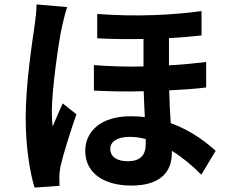

<svg xmlns="http://www.w3.org/2000/svg" viewBox="-20 -802 1040 867"><path d="M145 -782C145 -751 140 -712 136 -685C125 -609 96 -421 96 -271C96 -137 115 -24 136 45L249 37C248 23 248 6 248 -4C248 -15 250 -36 253 -50C265 -104 297 -205 325 -286L263 -335C249 -302 232 -266 218 -231C215 -251 214 -278 214 -298C214 -397 245 -616 260 -682C264 -700 276 -750 283 -770ZM638 -151C638 -104 616 -74 557 -74C509 -74 478 -93 478 -130C478 -162 509 -184 565 -184C589 -184 613 -181 638 -174ZM911 -522C859 -516 803 -510 743 -507V-630C797 -633 847 -637 890 -642V-752C768 -735 600 -725 419 -739V-629C492 -625 562 -625 628 -626V-502C556 -500 481 -502 404 -508V-393C480 -389 556 -388 629 -390C630 -351 632 -311 634 -273C613 -276 591 -277 569 -277C435 -277 365 -208 365 -121C365 -14 458 36 573 36C701 36 756 -23 756 -111V-121C803 -92 848 -55 889 -13L954 -121C916 -155 848 -211 751 -246C748 -291 745 -341 744 -394C806 -397 863 -401 911 -407Z"/></svg>

Font: Noto Sans Mono CJK JP Bold
Style: Regular
Weight: 700
Designer: Ryoko NISHIZUKA (kana & ideographs); Paul D. Hunt (Latin, Greek & Cyrillic); Wenlong ZHANG (bopomofo); Sandoll Communica
Foundry: Adobe Systems Incorporated
Version: Version 1.004;PS 1.004;hotconv 1.0.82;makeotf.lib2.5.63406